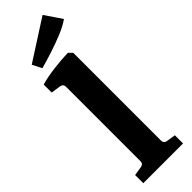

<svg xmlns="http://www.w3.org/2000/svg" viewBox="-289 -860 864 864"><g transform="rotate(-45 143.0 -428.0)"><path d="M208 -80Q208 -62 225 -59L269 -52V0H16V-52L60 -59Q77 -62 77 -79V-552Q77 -570 60 -573L13 -580V-631Q52 -642 101.5 -648Q151 -654 191 -655L208 -638ZM61 -687 38 -732 231 -856 286 -775Q259 -756 220 -740Q181 -724 139.5 -710.5Q98 -697 61 -687Z"/></g></svg>

Font: Yrsa
Style: Bold
Weight: 700
Version: Version 2.004